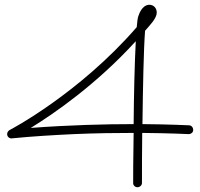

<svg xmlns="http://www.w3.org/2000/svg" viewBox="-20 -754 841 806"><path d="M791 -208C791 -219 784 -228 773 -228C772 -228 695 -232 578 -233C580 -390 583 -546 589 -625C609 -648 638 -677 638 -701C638 -720 625 -734 607 -734C597 -734 575 -729 561 -687C558 -680 556 -663 554 -640C312 -361 23 -209 20 -208C14 -204 10 -198 10 -191C10 -180 19 -173 28 -173C118 -182 207 -187 290 -191C382 -195 467 -196 541 -196C539 -92 539 -6 539 15C539 24 547 32 557 32C567 32 576 24 576 14C576 -50 576 -123 577 -196C694 -195 769 -191 772 -191C782 -191 791 -198 791 -208ZM550 -581C545 -487 542 -352 541 -233C421 -233 268 -229 109 -217C207 -277 385 -400 550 -581Z"/></svg>

Font: Sacramento
Style: Regular
Weight: 400
Designer: Astigmatic (AOETI)
Foundry: Astigmatic (AOETI)
Version: Version 1.000